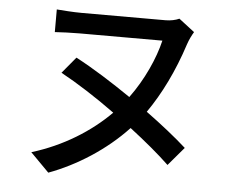

<svg xmlns="http://www.w3.org/2000/svg" viewBox="-54 -785 1107 904"><g transform="rotate(5 500.0 -333.0)"><path d="M836 -117C785 -163 717 -217 643 -271C706 -361 762 -474 804 -604C812 -628 823 -649 832 -664L758 -721C741 -713 717 -708 694 -708H296C255 -708 208 -712 179 -714V-607C208 -609 258 -611 296 -611H687C667 -526 620 -421 555 -333C466 -394 373 -453 291 -496L227 -419C306 -376 398 -317 486 -253C393 -159 266 -79 118 -34L206 55C336 7 471 -78 574 -188C647 -132 713 -77 762 -30Z"/></g></svg>

Font: Genne Gothic Medium
Style: Regular
Weight: 500
Designer: Ryoko NISHIZUKA (kana & ideographs); Paul D. Hunt (Latin, Greek & Cyrillic); Wenlong ZHANG (bopomofo); Sandoll Communica
Foundry: Adobe Systems Incorporated
Version: Version 1.004;PS 1.004;hotconv 16.6.51;makeotf.lib2.5.65220